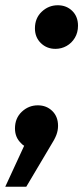

<svg xmlns="http://www.w3.org/2000/svg" viewBox="-55 -560 319 731"><path d="M156 -374Q123 -374 100.5 -396Q78 -418 78 -452Q78 -491 104 -515.5Q130 -540 165 -540Q198 -540 220 -518.5Q242 -497 242 -462Q242 -436 230 -416Q218 -396 198.5 -385Q179 -374 156 -374ZM-35 151 37 -5Q30 -9 25 -15Q2 -37 2 -71Q2 -110 28 -134.5Q54 -159 89 -159Q122 -159 144 -137.5Q166 -116 166 -81Q166 -63 159.5 -46Q153 -29 137 -4L45 151Z"/></svg>

Font: Montserrat Thin SemiBold
Style: Italic
Weight: 600
Italic angle: -11.3°
Version: Version 9.000